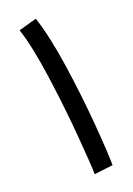

<svg xmlns="http://www.w3.org/2000/svg" viewBox="-134 -734 549 791"><g transform="rotate(-20 140.0 -338.5)"><path d="M139 4Q139 -31 128 -165Q117 -299 97 -440.5Q77 -582 51 -659L130 -681Q159 -593 179 -458Q199 -323 209.5 -197Q220 -71 221 -6Z"/></g></svg>

Font: Noto Sans Arabic
Style: Regular
Weight: 400
Designer: Nadine Chahine
Foundry: Monotype Imaging Inc.
Version: Version 1.001